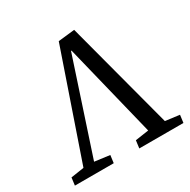

<svg xmlns="http://www.w3.org/2000/svg" viewBox="-159 -854 990 1002"><g transform="rotate(-30 336.0 -353.0)"><path d="M12 0 18 -46 97 -58 316 -695 415 -706 587 -57 672 -46 666 0H400L406 -46L487 -58L349 -619H346L161 -58L252 -46L246 0Z"/></g></svg>

Font: Literata
Style: Italic
Weight: 400
Italic angle: -2°
Designer: Latin by Veronika Burian and Jose Scaglione. Greek by Irene Vlachou. Cyrillic by Vera Evstafieva
Foundry: TypeTogether
Version: Version 3.103;gftools[0.9.29]